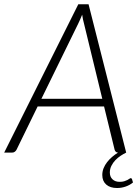

<svg xmlns="http://www.w3.org/2000/svg" viewBox="-46 -728 656 916"><path d="M577.5 122Q582 122 583.5 126L588.5 142.5Q574.5 154.5 554.2 161.8Q534 169 512.5 169Q479.5 169 460.8 152.5Q442 136 442 107Q442 90 448.2 74.5Q454.5 59 465 45.5Q475.5 32 489 20.5Q502.5 9 517 0Q510 -0.5 506.5 -4Q503 -7.5 501 -13L450.5 -220H133.5L32.5 -13Q29.5 -7.5 24.2 -3.8Q19 0 12 0H-26L327.5 -707.5H376.5L556 0Q543.5 6 529.8 15Q516 24 504.5 36Q493 48 485.5 63Q478 78 478 95Q478 115.5 490.8 127.5Q503.5 139.5 524.5 139.5Q537.5 139.5 546.5 136.8Q555.5 134 561.8 130.8Q568 127.5 571.5 124.8Q575 122 577.5 122ZM151.5 -256.5H442L354.5 -616.5Q352 -625 349.8 -635.8Q347.5 -646.5 346 -658Q341.5 -646.5 336.5 -635.5Q331.5 -624.5 327.5 -616Z"/></svg>

Font: Lato Light
Style: Italic
Weight: 300
Italic angle: -7°
Designer: Lukasz Dziedzic
Foundry: Lukasz Dziedzic
Version: Version 1.104; Western+Polish opensource